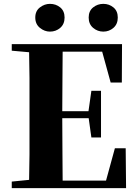

<svg xmlns="http://www.w3.org/2000/svg" viewBox="-20 -976 714 996"><path d="M41 0V-34L131 -43Q132 -108 133 -174Q133 -262 133 -351V-395Q133 -484 133 -572Q132 -638 131 -705L41 -713V-747H613L612 -548H554L510 -708H305Q304 -641 304 -572Q303 -487 303 -399H439L454 -505H504V-263H454L440 -363H303V-360Q303 -266 304 -177Q304 -108 305 -39H530L576 -207H632L634 0ZM239 -812Q211 -812 187 -831.5Q163 -851 163 -885Q163 -919 187 -937.5Q211 -956 239 -956Q270 -956 292.5 -937.5Q315 -919 315 -885Q315 -851 292.5 -831.5Q270 -812 239 -812ZM516 -812Q486 -812 463 -831.5Q440 -851 440 -885Q440 -919 463 -937.5Q486 -956 516 -956Q546 -956 568.5 -937.5Q591 -919 591 -885Q591 -851 568.5 -831.5Q546 -812 516 -812Z"/></svg>

Font: Early Summer Mincho Heavy
Style: Regular
Weight: 900
Designer: GuiWonder
Version: Version 1.002